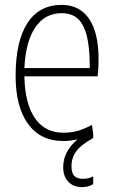

<svg xmlns="http://www.w3.org/2000/svg" viewBox="-20 -569 464 787"><path d="M316 198Q281 198 260 176Q239 154 239 116Q239 52 298 2Q271 9 239 9Q146 9 95 -61Q44 -131 44 -258Q44 -400 92.5 -474.5Q141 -549 233 -549Q306 -549 345 -492Q384 -435 384 -327Q384 -303 383 -287.5Q382 -272 380 -256H80Q82 -145 123 -85Q164 -25 239 -25Q271 -25 298 -32.5Q325 -40 357 -57L362 -22V-3Q314 23 293.5 50Q273 77 273 113Q273 140 284.5 152Q296 164 321 164Q343 164 362 154V186Q341 198 316 198ZM233 -515Q164 -515 124.5 -456.5Q85 -398 80 -290H348Q348 -353 341 -396Q334 -439 319.5 -465.5Q305 -492 283.5 -503.5Q262 -515 233 -515Z"/></svg>

Font: Encode Sans Compressed
Style: Thin
Weight: 100
Designer: Pablo Impallari, Andres Torresi
Foundry: Pablo Impallari, Andres Torresi
Version: Version 1.000; ttfautohint (v1.00) -l 8 -r 50 -G 200 -x 14 -